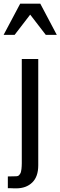

<svg xmlns="http://www.w3.org/2000/svg" viewBox="-33 -822 330 1048"><path d="M55.2 140.1H54.2Q60.1 140.1 64.7 138.4Q69.3 136.7 72.5 132.6Q75.7 128.4 78.1 124.5Q80.6 120.6 82 113Q83.5 105.5 84.2 100.1Q85 94.7 85.4 84.7Q85.9 74.7 85.9 69.1Q85.9 63.5 85.9 51.8Q85.9 50.3 85.9 49.8V-500H175.8V80.1Q175.8 142.6 142.8 174.3Q109.9 206.1 55.2 206.1H45.9Q37.1 205.1 21 205.1H9.8V141.1Q28.8 140.1 55.2 140.1ZM276.9 -631.8H216.8L131.8 -742.2L46.9 -631.8H-13.2L77.1 -801.8H187Z"/></svg>

Font: Perun
Style: Regular
Weight: 400
Version: Version 1.0000